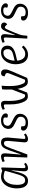

<svg xmlns="http://www.w3.org/2000/svg" viewBox="1590 -2150 573 3794"><g transform="rotate(-90 1877.0 -252.5)"><path d="M453 -82Q452 -57 457 -47.5Q462 -38 478 -38Q491 -38 505 -45Q519 -52 535 -64L557 -31Q538 -15 510 -0.5Q482 14 453 14Q382 14 390 -79L410 -307L403 -308L374 -189Q348 -89 309 -37.5Q270 14 203 14Q150 14 116.5 -14.5Q83 -43 67.5 -91.5Q52 -140 52 -201Q52 -298 82.5 -369.5Q113 -441 164.5 -480Q216 -519 279 -519Q314 -519 343.5 -512Q373 -505 398 -495L449 -516L466 -509ZM211 -43Q236 -43 254.5 -53Q273 -63 288.5 -89Q304 -115 320 -163Q336 -211 358 -288L400 -441Q381 -451 348.5 -459Q316 -467 286 -467Q239 -467 202 -434.5Q165 -402 143.5 -343.5Q122 -285 122 -206Q122 -121 144.5 -82Q167 -43 211 -43Z M1137 -33Q1120 -17 1088 -1.5Q1056 14 1027 14Q993 14 975.5 -5.5Q958 -25 962 -65L989 -362Q993 -417 983 -439Q973 -461 945 -461Q921 -461 906 -449.5Q891 -438 878 -410Q865 -382 846 -333L723 0H662L678 -424Q679 -445 673.5 -455Q668 -465 651 -465Q641 -465 625.5 -460.5Q610 -456 588 -447L573 -488Q584 -494 602.5 -501.5Q621 -509 642.5 -514Q664 -519 681 -519Q721 -519 734.5 -493.5Q748 -468 744 -417L720 -133L726 -132L806 -364Q835 -446 868.5 -482.5Q902 -519 958 -519Q1022 -519 1042 -477Q1062 -435 1055 -356L1030 -79Q1028 -57 1032 -48Q1036 -39 1054 -39Q1081 -39 1116 -65Z M1358 -33Q1403 -33 1435 -57.5Q1467 -82 1467 -132Q1467 -172 1437 -192.5Q1407 -213 1359 -234Q1327 -248 1296.5 -265.5Q1266 -283 1246.5 -309.5Q1227 -336 1227 -378Q1227 -407 1243 -440Q1259 -473 1296.5 -496Q1334 -519 1399 -519Q1457 -519 1495.5 -492Q1534 -465 1534 -428Q1534 -406 1522 -395Q1510 -384 1491 -384Q1477 -384 1465.5 -388Q1454 -392 1448 -398L1454 -429Q1458 -449 1444.5 -462Q1431 -475 1395 -475Q1334 -475 1311 -448.5Q1288 -422 1288 -391Q1288 -356 1315.5 -335Q1343 -314 1387 -294Q1420 -279 1452 -260.5Q1484 -242 1505 -214.5Q1526 -187 1526 -145Q1526 -78 1479.5 -32Q1433 14 1347 14Q1279 14 1236 -12Q1193 -38 1193 -79Q1193 -103 1207.5 -114Q1222 -125 1241 -125Q1263 -125 1280 -115L1279 -85Q1278 -58 1295 -45.5Q1312 -33 1358 -33Z M1870 11Q1835 11 1812.5 -4.5Q1790 -20 1772 -51Q1747 -95 1729 -167.5Q1711 -240 1711 -348Q1711 -370 1711.5 -393Q1712 -416 1712 -434Q1712 -464 1688 -464Q1676 -464 1655 -458Q1634 -452 1620 -445L1605 -487Q1622 -497 1652.5 -508Q1683 -519 1715 -519Q1752 -519 1767 -498Q1782 -477 1782 -445Q1782 -417 1781 -397.5Q1780 -378 1780 -355Q1780 -255 1794 -191.5Q1808 -128 1828 -87Q1841 -61 1853.5 -52.5Q1866 -44 1882 -44H1905L2006 -306Q2004 -360 2004.5 -413.5Q2005 -467 2010 -498L2081 -508Q2078 -477 2076 -435Q2074 -393 2074 -355Q2074 -255 2087 -191Q2100 -127 2121 -86Q2133 -60 2145.5 -52Q2158 -44 2174 -44H2198L2320 -350Q2335 -388 2331 -406.5Q2327 -425 2301 -435L2267 -448Q2266 -479 2281 -499Q2296 -519 2330 -519Q2362 -519 2382.5 -498Q2403 -477 2403 -439Q2403 -403 2390.5 -369Q2378 -335 2360 -293L2236 -5Q2201 11 2162 11Q2127 11 2104.5 -4Q2082 -19 2065 -50Q2050 -75 2038 -110.5Q2026 -146 2019 -194L1946 -5Q1928 3 1908.5 7Q1889 11 1870 11Z M2736 -519Q2806 -519 2839 -483.5Q2872 -448 2872 -394Q2872 -339 2844.5 -306.5Q2817 -274 2777.5 -257Q2738 -240 2699 -230L2576 -201Q2578 -163 2592 -126Q2606 -89 2634.5 -65Q2663 -41 2708 -41Q2743 -41 2774 -55.5Q2805 -70 2844 -107L2874 -75Q2857 -56 2832 -35.5Q2807 -15 2772.5 -0.5Q2738 14 2695 14Q2631 14 2588.5 -18Q2546 -50 2525.5 -104Q2505 -158 2505 -225Q2505 -308 2534 -374.5Q2563 -441 2615 -480Q2667 -519 2736 -519ZM2803 -390Q2803 -421 2788 -446.5Q2773 -472 2732 -472Q2663 -472 2621.5 -410.5Q2580 -349 2575 -250L2696 -280Q2747 -292 2775 -317.5Q2803 -343 2803 -390Z M3034 -424Q3035 -442 3030 -453.5Q3025 -465 3007 -465Q2997 -465 2981.5 -460.5Q2966 -456 2944 -447L2929 -488Q2940 -494 2958.5 -501.5Q2977 -509 2998.5 -514Q3020 -519 3037 -519Q3077 -519 3090.5 -493.5Q3104 -468 3099 -417L3079 -243H3085L3148 -405Q3172 -465 3196.5 -492Q3221 -519 3260 -519Q3293 -519 3311.5 -501.5Q3330 -484 3330 -458Q3330 -439 3319.5 -423Q3309 -407 3292 -398L3269 -424Q3251 -443 3235 -443Q3222 -443 3211.5 -430.5Q3201 -418 3182 -373Q3146 -291 3125.5 -241.5Q3105 -192 3095 -163Q3085 -134 3081 -113.5Q3077 -93 3075 -70L3068 0H3012Z M3533 -33Q3578 -33 3610 -57.5Q3642 -82 3642 -132Q3642 -172 3612 -192.5Q3582 -213 3534 -234Q3502 -248 3471.5 -265.5Q3441 -283 3421.5 -309.5Q3402 -336 3402 -378Q3402 -407 3418 -440Q3434 -473 3471.5 -496Q3509 -519 3574 -519Q3632 -519 3670.5 -492Q3709 -465 3709 -428Q3709 -406 3697 -395Q3685 -384 3666 -384Q3652 -384 3640.5 -388Q3629 -392 3623 -398L3629 -429Q3633 -449 3619.5 -462Q3606 -475 3570 -475Q3509 -475 3486 -448.5Q3463 -422 3463 -391Q3463 -356 3490.5 -335Q3518 -314 3562 -294Q3595 -279 3627 -260.5Q3659 -242 3680 -214.5Q3701 -187 3701 -145Q3701 -78 3654.5 -32Q3608 14 3522 14Q3454 14 3411 -12Q3368 -38 3368 -79Q3368 -103 3382.5 -114Q3397 -125 3416 -125Q3438 -125 3455 -115L3454 -85Q3453 -58 3470 -45.5Q3487 -33 3533 -33Z"/></g></svg>

Font: Literata 12pt Light
Style: Italic
Weight: 300
Italic angle: -2°
Designer: Latin by Veronika Burian and Jose Scaglione. Greek by Irene Vlachou. Cyrillic by Vera Evstafieva
Foundry: TypeTogether
Version: Version 3.002